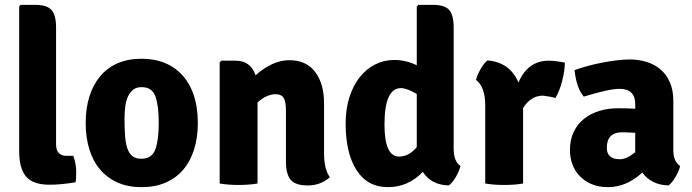

<svg xmlns="http://www.w3.org/2000/svg" viewBox="-20 -756 2851 791"><path d="M255 -114H282Q294 -81 294 -48Q294 -15 291 -5Q231 5 184 5Q116 5 87.5 -28.5Q59 -62 59 -134V-729L65 -736H126Q173 -736 192 -715Q211 -694 211 -642V-161Q211 -114 255 -114Z M723 -455Q795 -383 795 -249Q795 -189 779.5 -140Q764 -91 734.5 -56.5Q705 -22 662 -3.5Q619 15 563 15Q507 15 464.5 -4Q422 -23 392.5 -57.5Q363 -92 348 -141Q333 -190 333 -249Q333 -309 348 -357.5Q363 -406 392 -441Q421 -476 464 -495Q507 -514 563 -514Q662 -514 723 -455ZM564 -397Q542 -397 528.5 -386.5Q515 -376 507 -358Q499 -340 496 -316.5Q493 -293 493 -266Q493 -224 495.5 -193.5Q498 -163 505.5 -142.5Q513 -122 526.5 -112Q540 -102 562 -102Q606 -102 620 -140.5Q634 -179 634 -250Q634 -322 620 -359.5Q606 -397 564 -397Z M1315 -330V-125Q1315 -59 1339 -26Q1301 8 1248 8Q1196 8 1177 -16Q1158 -40 1158 -89V-302Q1158 -336 1149 -352Q1140 -368 1114 -368Q1099 -368 1080 -360Q1061 -352 1041 -334V0Q1024 3 1004 4.5Q984 6 963 6Q942 6 922 4.5Q902 3 885 0V-499L892 -506H951Q1012 -506 1033 -446Q1103 -508 1172 -508Q1242 -508 1278.5 -459.5Q1315 -411 1315 -330Z M1604 -509Q1652 -509 1697 -487V-729L1703 -736H1764Q1812 -736 1830.5 -715Q1849 -694 1849 -642V-144Q1849 -91 1877 -72Q1872 -51 1858 -27Q1844 -3 1829 8Q1756 6 1722 -48Q1662 15 1578 15Q1494 15 1449 -55Q1404 -125 1404 -247Q1404 -307 1419.5 -355.5Q1435 -404 1462 -438Q1489 -472 1525.5 -490.5Q1562 -509 1604 -509ZM1624 -111Q1665 -111 1697 -150V-369Q1656 -393 1632 -393Q1564 -393 1564 -243Q1564 -111 1624 -111Z M1941 -427Q1946 -447 1960 -471.5Q1974 -496 1988 -507Q2080 -500 2116 -416Q2154 -506 2241 -506Q2267 -506 2307 -498Q2307 -467 2296.5 -424.5Q2286 -382 2268 -352Q2251 -358 2217 -362Q2167 -362 2135 -311V0Q2102 6 2057.5 6Q2013 6 1979 0V-323Q1979 -398 1941 -427Z M2782 -72Q2777 -51 2763 -27Q2749 -3 2734 8Q2664 6 2626 -45Q2561 15 2485 15Q2446 15 2417 2.5Q2388 -10 2368 -31Q2348 -52 2338 -79.5Q2328 -107 2328 -137Q2328 -180 2343.5 -212.5Q2359 -245 2386 -266.5Q2413 -288 2449 -299Q2485 -310 2526 -310Q2549 -310 2566.5 -309.5Q2584 -309 2597 -308V-327Q2597 -390 2532 -390Q2490 -390 2385 -358Q2355 -393 2347 -467Q2371 -476 2400.5 -484Q2430 -492 2461 -498Q2492 -504 2522 -507.5Q2552 -511 2576 -511Q2611 -511 2643.5 -501Q2676 -491 2700.5 -470.5Q2725 -450 2739.5 -417.5Q2754 -385 2754 -340V-137Q2754 -91 2782 -72ZM2480 -147Q2480 -100 2534 -100Q2562 -100 2597 -129V-209Q2577 -210 2563.5 -210.5Q2550 -211 2543 -211Q2480 -211 2480 -147Z"/></svg>

Font: Signika
Style: Bold
Weight: 700
Designer: Anna Giedrys
Foundry: Anna Giedrys
Version: Version 1.001